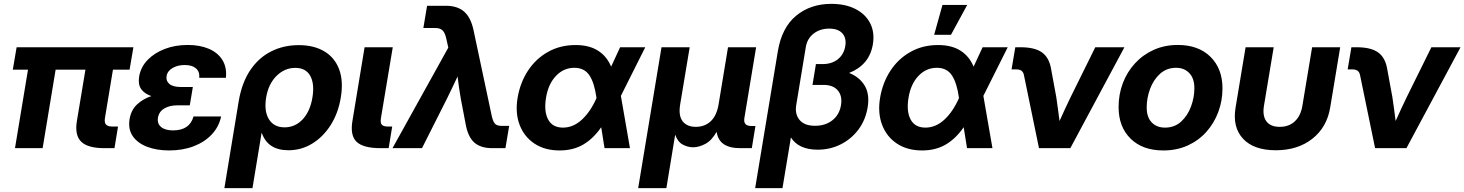

<svg xmlns="http://www.w3.org/2000/svg" viewBox="-20 -757 7482 981"><path d="M513.7 0Q428.2 0 394.5 -33.4Q360.8 -66.9 373 -139.6L416.5 -400.9H264.2L197.8 0H56.6L123 -400.9H45.4L64.9 -515.6H661.6L642.1 -400.9H557.1L516.1 -153.3Q512.7 -130.4 521.7 -120.4Q530.8 -110.4 554.7 -110.4H583L564.9 0Z M844.2 11.7Q780.3 11.7 731.4 -7.1Q682.6 -25.9 658.2 -61.5Q633.8 -97.2 642.1 -148.4Q649.9 -194.8 679.9 -223.1Q710 -251.5 753.4 -266.1Q717.8 -278.3 701.2 -302Q684.6 -325.7 690.9 -365.7Q699.2 -414.6 734.1 -450.7Q769 -486.8 822.3 -507.1Q875.5 -527.3 939 -527.3Q1001 -527.3 1046.9 -507.8Q1092.8 -488.3 1116.2 -450.7Q1139.6 -413.1 1134.3 -359.4H998Q1001 -390.6 981.2 -407.7Q961.4 -424.8 923.8 -424.8Q887.7 -424.8 861.3 -409.4Q835 -394 831.1 -367.7Q827.1 -344.2 845.2 -328.4Q863.3 -312.5 904.3 -312.5H965.3L960.9 -285.6L949.7 -218.8H885.7Q846.7 -218.8 819.6 -202.9Q792.5 -187 787.1 -155.8Q782.2 -125.5 803 -108.2Q823.7 -90.8 864.3 -90.8Q949.2 -90.8 968.8 -162.1H1109.9Q1098.6 -108.9 1061.8 -69.8Q1024.9 -30.8 969 -9.5Q913.1 11.7 844.2 11.7Z M1126.5 204.1 1199.7 -240.2Q1215.8 -335 1258.8 -398.7Q1301.8 -462.4 1365.5 -494.4Q1429.2 -526.4 1506.3 -526.4Q1583.5 -526.4 1636.7 -494.9Q1689.9 -463.4 1712.6 -403.3Q1735.4 -343.3 1721.2 -258.3Q1708 -178.7 1669.7 -118.2Q1631.3 -57.6 1575.4 -23.4Q1519.5 10.7 1454.1 10.7Q1348.6 10.7 1317.9 -77.1H1316.4L1270 204.1ZM1434.1 -106.4Q1488.3 -106.4 1526.4 -147.2Q1564.5 -188 1576.2 -258.3Q1587.9 -328.6 1565.2 -369.4Q1542.5 -410.2 1488.8 -410.2Q1434.1 -410.2 1392.6 -368.9Q1351.1 -327.6 1339.8 -258.3Q1328.6 -189 1354 -147.7Q1379.4 -106.4 1434.1 -106.4Z M1924.3 0Q1835.9 0 1802 -32.5Q1768.1 -64.9 1780.8 -139.6L1842.8 -515.6H1986.8L1926.3 -153.3Q1922.4 -129.4 1930.7 -119.9Q1939 -110.4 1963.4 -110.4H1983.9L1965.8 0Z M1985.4 0 2270.5 -513.7 2260.3 -559.6Q2253.9 -588.9 2241.7 -601.3Q2229.5 -613.8 2204.6 -613.8H2143.1L2162.1 -727.5H2257.3Q2317.4 -727.5 2351.6 -697.5Q2385.7 -667.5 2399.4 -603L2491.7 -168.5Q2497.6 -139.2 2507.6 -126.5Q2517.6 -113.8 2543.5 -113.8H2581.5L2562.5 0H2495.1Q2435.1 0 2402.6 -29.5Q2370.1 -59.1 2358.9 -124.5L2334 -254.9Q2329.1 -282.2 2325.2 -310.3Q2321.3 -338.4 2317.9 -366.2Q2304.7 -338.4 2291.5 -310.3Q2278.3 -282.2 2264.6 -254.9L2136.2 0Z M2839.4 11.7Q2763.7 11.7 2710.9 -23.2Q2658.2 -58.1 2635 -118.9Q2611.8 -179.7 2624.5 -256.8Q2637.7 -335 2677.7 -396Q2717.8 -457 2780 -491.9Q2842.3 -526.9 2920.9 -526.9Q2989.7 -526.9 3034.9 -498.5Q3080.1 -470.2 3102.5 -416.5L3148.4 -515.6H3276.9L3152.3 -267.1L3198.7 0H3068.8L3051.8 -106.9Q3011.2 -48.3 2959.7 -18.3Q2908.2 11.7 2839.4 11.7ZM3027.8 -256.3 3027.3 -258.8Q3017.1 -333.5 2991.5 -372.1Q2965.8 -410.6 2914.6 -410.6Q2859.9 -410.6 2820.6 -369.1Q2781.2 -327.6 2770 -258.3Q2758.3 -188.5 2780.5 -146.7Q2802.7 -105 2856.4 -105Q2908.7 -105 2952.6 -145.3Q2996.6 -185.5 3027.8 -255.9Z M3240.7 204.1 3359.9 -515.6H3503.9L3455.1 -222.7Q3445.8 -165.5 3468 -137.2Q3490.2 -108.9 3535.2 -108.9Q3580.6 -108.9 3611.1 -137.2Q3641.6 -165.5 3651.4 -222.7L3699.7 -515.6H3843.3L3783.2 -153.3Q3776.9 -113.3 3818.4 -113.3H3839.8L3821.3 0H3761.2Q3653.3 0 3641.6 -83.5Q3616.2 -38.6 3583.3 -21.5Q3550.3 -4.4 3521.5 -4.4Q3494.6 -4.4 3468.5 -18.3Q3442.4 -32.2 3429.7 -68.8L3384.8 204.1Z M3838.4 204.1 3954.1 -494.1Q3974.1 -615.7 4047.6 -676.5Q4121.1 -737.3 4227.5 -737.3Q4299.3 -737.3 4350.6 -711.2Q4401.9 -685.1 4425.8 -638.7Q4449.7 -592.3 4439.9 -531.2Q4430.7 -476.6 4399.7 -440.2Q4368.7 -403.8 4318.4 -384.3Q4371.6 -363.3 4397.9 -319.6Q4424.3 -275.9 4413.1 -208Q4402.3 -143.6 4366 -95Q4329.6 -46.4 4275.4 -19.3Q4221.2 7.8 4158.2 7.8Q4060.5 7.8 4021 -54.7L3978 204.1ZM4144.5 -114.3Q4197.3 -114.3 4233.2 -142.6Q4269 -170.9 4276.9 -219.7Q4284.7 -266.6 4260.7 -294.9Q4236.8 -323.2 4187.5 -323.2H4131.3L4148.9 -429.7H4184.1Q4230 -429.7 4260.7 -454.1Q4291.5 -478.5 4298.8 -521Q4305.7 -562.5 4283.9 -586.7Q4262.2 -610.8 4216.8 -610.8Q4169.9 -610.8 4137.2 -585.4Q4104.5 -560.1 4097.2 -516.6L4048.3 -220.7Q4040.5 -173.8 4065.4 -144Q4090.3 -114.3 4144.5 -114.3Z M4691.4 11.7Q4615.7 11.7 4563 -23.2Q4510.3 -58.1 4487.1 -118.9Q4463.9 -179.7 4476.6 -256.8Q4489.7 -335 4529.8 -396Q4569.8 -457 4632.1 -491.9Q4694.3 -526.9 4772.9 -526.9Q4841.8 -526.9 4887 -498.5Q4932.1 -470.2 4954.6 -416.5L5000.5 -515.6H5128.9L5004.4 -267.1L5050.8 0H4920.9L4903.8 -106.9Q4863.3 -48.3 4811.8 -18.3Q4760.3 11.7 4691.4 11.7ZM4879.9 -256.3 4879.4 -258.8Q4869.1 -333.5 4843.5 -372.1Q4817.9 -410.6 4766.6 -410.6Q4711.9 -410.6 4672.6 -369.1Q4633.3 -327.6 4622.1 -258.3Q4610.4 -188.5 4632.6 -146.7Q4654.8 -105 4708.5 -105Q4760.7 -105 4804.7 -145.3Q4848.6 -185.5 4879.9 -255.9ZM4752.9 -579.1 4795.4 -731.9H4921.9L4838.9 -579.1Z M5288.6 0 5211.4 -374.5Q5205.6 -402.3 5174.3 -402.3H5148.4L5167.5 -515.6H5194.3Q5268.1 -515.6 5304.9 -488.5Q5341.8 -461.4 5351.1 -400.9L5377 -260.7Q5381.3 -230.5 5385.5 -200Q5389.6 -169.4 5393.6 -138.7Q5407.2 -169.4 5421.4 -200Q5435.5 -230.5 5450.2 -260.7L5576.2 -515.6H5725.1L5448.7 0Z M5923.8 11.7Q5817.9 11.7 5756.6 -48.6Q5695.3 -108.9 5695.3 -209.5Q5695.3 -274.9 5717 -332.3Q5738.8 -389.6 5779.3 -433.6Q5819.8 -477.5 5875.2 -502.4Q5930.7 -527.3 5997.6 -527.3Q6103.5 -527.3 6164.8 -466.8Q6226.1 -406.2 6226.1 -305.2Q6226.1 -242.2 6204.8 -185.1Q6183.6 -127.9 6144 -83.5Q6104.5 -39.1 6048.6 -13.7Q5992.7 11.7 5923.8 11.7ZM5932.1 -105Q5981.4 -105 6014.9 -135.7Q6048.3 -166.5 6065.4 -212.9Q6082.5 -259.3 6082.5 -306.6Q6082.5 -356.4 6056.6 -383.5Q6030.8 -410.6 5989.3 -410.6Q5940.9 -410.6 5907.2 -380.1Q5873.5 -349.6 5856.2 -303Q5838.9 -256.3 5838.9 -208Q5838.9 -158.2 5864.5 -131.6Q5890.1 -105 5932.1 -105Z M6498.5 10.7Q6386.2 10.7 6331.3 -48.1Q6276.4 -106.9 6293 -207.5L6344.2 -515.6H6487.8L6438 -216.3Q6429.7 -165.5 6450.4 -137.2Q6471.2 -108.9 6518.6 -108.9Q6565.9 -108.9 6595.9 -137.2Q6626 -165.5 6634.3 -216.3L6684.1 -515.6H6827.6L6776.4 -207.5Q6759.8 -106.9 6685.3 -48.1Q6610.8 10.7 6498.5 10.7Z M7005.9 0 6928.7 -374.5Q6922.9 -402.3 6891.6 -402.3H6865.7L6884.8 -515.6H6911.6Q6985.4 -515.6 7022.2 -488.5Q7059.1 -461.4 7068.4 -400.9L7094.2 -260.7Q7098.6 -230.5 7102.8 -200Q7106.9 -169.4 7110.8 -138.7Q7124.5 -169.4 7138.7 -200Q7152.8 -230.5 7167.5 -260.7L7293.5 -515.6H7442.4L7166 0Z"/></svg>

Font: Inter Display
Style: Bold Italic
Weight: 700
Italic angle: -9.39999°
Designer: Rasmus Andersson
Foundry: rsms
Version: Version 4.000;git-a52131595